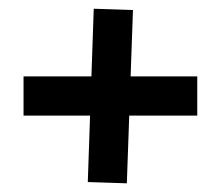

<svg xmlns="http://www.w3.org/2000/svg" viewBox="-20 -630 508 442"><path d="M34.2 -454.1H434.1V-363.8H34.2ZM286.1 -606.9 272 -208 182.1 -210.9 195.8 -609.9Z"/></svg>

Font: Opir
Style: Regular
Weight: 400
Designer: Maksym Kobuzan
Version: Version 1.000;FEAKit 1.0